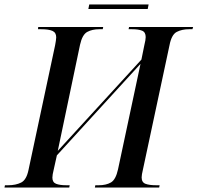

<svg xmlns="http://www.w3.org/2000/svg" viewBox="-45 -834 879 854"><path d="M-25 0 -23 -10H-9Q25 -10 49 -22Q73 -34 82 -79L200 -632Q202 -643 203.5 -652.5Q205 -662 205 -668Q205 -689 188.5 -696.5Q172 -704 138 -704H124L125 -714H414L412 -704H397Q365 -704 343 -692Q321 -680 311 -635L212 -163L584 -569L597 -633Q603 -657 603 -669Q603 -691 587 -697.5Q571 -704 542 -704H527L529 -714H814L811 -704H796Q764 -704 741 -692Q718 -680 709 -633L591 -81Q585 -56 585 -45Q585 -23 602 -16.5Q619 -10 650 -10H665L663 0H377L379 -10H394Q427 -10 448.5 -22.5Q470 -35 480 -81L580 -550L208 -143L194 -80Q188 -56 188 -44Q188 -23 204.5 -16.5Q221 -10 250 -10H265L263 0ZM348 -794 352 -814H616L612 -794Z"/></svg>

Font: Noto Serif Display SemiCondensed Medium
Style: Italic
Weight: 500
Width: 4
Italic angle: -12°
Designer: Monotype Design Team
Foundry: Monotype Imaging Inc.
Version: Version 2.009